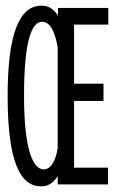

<svg xmlns="http://www.w3.org/2000/svg" viewBox="-20 -652 415 679"><path d="M125 7C149 7 167 -3 184 -29V0H362V-59H242V-295H346V-356H242V-565H363V-624H185V-597C167 -624 148 -632 127 -632C51 -632 7 -540 7 -312C7 -74 54 7 125 7ZM135 -53C89 -53 65 -149 65 -313C65 -515 94 -575 129 -575C159 -575 175 -536 184 -485V-129C178 -85 160 -53 135 -53Z"/></svg>

Font: Inconsolata Condensed Thin
Style: Regular
Weight: 100
Width: 3
Monospace: yes
Designer: Raph Levien, Cyreal, Brenton Simpson
Foundry: Raph Levien, Cyreal, Google
Version: Version 3.100